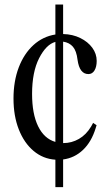

<svg xmlns="http://www.w3.org/2000/svg" viewBox="-20 -682 473 832"><path d="M220 129V10Q166.5 6.5 125.5 -28Q84.5 -62.5 61.5 -121Q38.5 -179.5 38.5 -255Q38.5 -330 61.2 -389.8Q84 -449.5 125 -486.8Q166 -524 220 -532.5V-662.5H253.5V-534.5Q295 -533.5 328 -517.2Q361 -501 380 -475Q399 -449 399 -418Q399 -392.5 389.5 -376.8Q380 -361 363 -361Q324.5 -361 316 -423Q311.5 -461.5 296 -479.5Q280.5 -497.5 253.5 -501.5V-62H255Q290.5 -62 322 -80Q353.5 -98 375 -134L383.5 -149.5L398.5 -139.5L394.5 -126.5Q376.5 -67.5 339.8 -32.5Q303 2.5 253.5 9V129ZM119 -275Q119 -188.5 145.2 -134.8Q171.5 -81 220 -67V-500.5Q180 -489.5 149.5 -429.8Q119 -370 119 -275Z"/></svg>

Font: Libre Caslon Condensed Medium
Style: Regular
Weight: 500
Designer: Pablo Impallari, Rodrigo Fuenzalida, Katja Schimmel, Ertekin Erdin
Foundry: Pablo Impallari, Rodrigo Fuenzalida
Version: Version 2.000; ttfautohint (v1.8.4.7-5d5b);gftools[0.9.33]